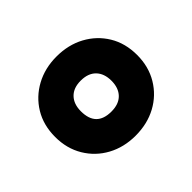

<svg xmlns="http://www.w3.org/2000/svg" viewBox="-85 -900 528 528"><g transform="rotate(-45 179.5 -636.0)"><path d="M179 -482Q134 -482 98 -501.5Q62 -521 41 -556Q20 -591 20 -636Q20 -682 41 -716.5Q62 -751 98 -770.5Q134 -790 179 -790Q225 -790 261 -770.5Q297 -751 318 -716.5Q339 -682 339 -636Q339 -591 318 -556Q297 -521 261 -501.5Q225 -482 179 -482ZM179 -576Q208 -576 223.5 -592Q239 -608 239 -636Q239 -664 223.5 -680Q208 -696 179 -696Q151 -696 135.5 -680Q120 -664 120 -636Q120 -576 179 -576Z"/></g></svg>

Font: Noto Sans Malayalam UI ExtraCondensed Black
Style: Regular
Weight: 900
Width: 2
Designer: Jelle Bosma - Monotype Design Team
Foundry: Monotype Imaging Inc.
Version: Version 2.104; ttfautohint (v1.8.4.7-5d5b)